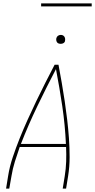

<svg xmlns="http://www.w3.org/2000/svg" viewBox="-20 -1119 564 1139"><path d="M16 0 28 -74Q37 -131 56 -187.5Q75 -244 97 -299Q119 -354 144 -409Q169 -464 195 -518.5Q221 -573 248.5 -627Q276 -681 304 -735H327Q337 -681 346.5 -627Q356 -573 364 -518.5Q372 -464 378.5 -409.5Q385 -355 389 -299Q393 -243 393 -186.5Q393 -130 384 -74L372 0H352L364 -74Q371 -117 372.5 -160.5Q374 -204 372 -247H97Q82 -204 68.5 -161Q55 -118 48 -74L35 0ZM371 -265Q366 -378 349.5 -489Q333 -600 312 -709Q255 -600 201.5 -489Q148 -378 104 -265ZM340 -859Q334 -859 328 -861Q322 -863 318.5 -868Q315 -873 314 -879Q313 -885 314 -891Q315 -896 317.5 -900Q320 -904 323.5 -906.5Q327 -909 331.5 -910.5Q336 -912 340 -912Q347 -912 352.5 -909.5Q358 -907 361.5 -902Q365 -897 366 -891Q367 -885 366 -879Q366 -874 363.5 -870Q361 -866 357 -863.5Q353 -861 349 -860Q345 -859 340 -859ZM224 -1081V-1099H524V-1081Z"/></svg>

Font: Iosevka Curly Thin Oblique
Style: Regular
Weight: 100
Italic angle: -9°
Monospace: yes
Designer: Belleve Invis
Foundry: Belleve Invis
Version: Version 11.1.0; ttfautohint (v1.8.3)